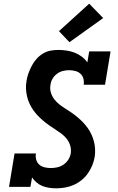

<svg xmlns="http://www.w3.org/2000/svg" viewBox="-20 -1014 640 1042"><path d="M285 8Q265 8 245.5 5Q226 2 209 -5Q192 -12 178 -24Q164 -36 154 -51L145 0H29L59 -181H175Q172 -164 176.5 -147.5Q181 -131 193 -120.5Q205 -110 222 -106Q239 -102 256 -102Q273 -102 291 -106Q309 -110 325 -121Q341 -132 351 -148Q361 -164 364 -182Q367 -204 361 -224Q355 -244 342.5 -260Q330 -276 314 -288Q298 -300 281 -311Q264 -322 247.5 -333.5Q231 -345 215.5 -358Q200 -371 186 -385.5Q172 -400 160.5 -416.5Q149 -433 140.5 -451Q132 -469 127 -490Q122 -511 121 -532Q120 -553 124 -575Q127 -596 134.5 -616.5Q142 -637 152.5 -657Q163 -677 178 -694Q193 -711 212.5 -723Q232 -735 253.5 -739Q275 -743 296 -743Q319 -743 342 -739.5Q365 -736 385.5 -728Q406 -720 424 -706.5Q442 -693 454 -675L464 -735H580L550 -554H434Q437 -571 432.5 -587.5Q428 -604 416 -614.5Q404 -625 387.5 -629Q371 -633 354 -633Q337 -633 320 -628.5Q303 -624 288.5 -613Q274 -602 265 -586.5Q256 -571 254 -554Q250 -532 256 -512Q262 -492 274 -476Q286 -460 302 -447.5Q318 -435 335 -424.5Q352 -414 368.5 -402.5Q385 -391 400.5 -378Q416 -365 430 -350.5Q444 -336 455.5 -320Q467 -304 475.5 -286Q484 -268 489.5 -247.5Q495 -227 496 -206Q497 -185 494 -163Q490 -139 480.5 -116Q471 -93 456.5 -72.5Q442 -52 422 -36Q402 -20 379 -10Q356 0 332 4Q308 8 285 8ZM357 -785 300 -845 464 -994 540 -916Z"/></svg>

Font: Iosevka Curly Slab XBdExObl
Style: Regular
Weight: 800
Width: 7
Italic angle: -9°
Monospace: yes
Designer: Belleve Invis
Foundry: Belleve Invis
Version: Version 11.1.0; ttfautohint (v1.8.3)